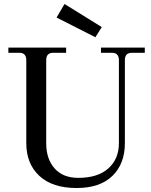

<svg xmlns="http://www.w3.org/2000/svg" viewBox="-20 -939 759 964"><path d="M365 5Q243 5 177.5 -56Q112 -117 112 -220V-637Q112 -674 77 -674H22V-700H312V-674H247Q212 -674 212 -637V-220Q212 -141 254 -93.5Q296 -46 373 -46Q471 -46 524 -93.5Q577 -141 577 -220V-637Q577 -674 542 -674H487V-700H707V-674H642Q607 -674 607 -637V-220Q607 -117 544.5 -56Q482 5 365 5ZM304 -919 491 -803 459 -752 264 -851Z"/></svg>

Font: Bentinck
Style: Regular
Weight: 400
Designer: Jörg Drees
Foundry: Jörg Drees
Version: Version 1.000; ttfautohint (v1.8.4.7-5d5b)